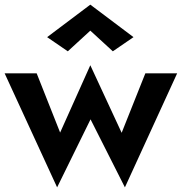

<svg xmlns="http://www.w3.org/2000/svg" viewBox="-24 -776 783 827"><path d="M-4 -460 222 31 366 -262 514 31 739 -460H602L500 -204L365 -495L235 -205L134 -460ZM365 -644 462 -555 551 -616 365 -756 179 -616 268 -555Z"/></svg>

Font: Jost SemiBold
Style: Regular
Weight: 600
Version: Version 3.710